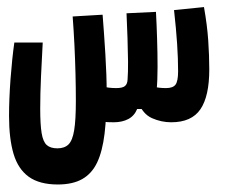

<svg xmlns="http://www.w3.org/2000/svg" viewBox="-20 -334 626 529"><path d="M139.2 174.3Q88.9 174.3 59.3 153.1Q29.8 131.8 17.3 89.8Q4.9 47.9 4.9 -14.2Q4.9 -60.5 9 -116.5Q13.2 -172.4 19.5 -216.8H97.7Q95.2 -170.9 93 -123.3Q90.8 -75.7 90.8 -34.7Q90.8 8.8 94.7 32.7Q98.6 56.6 108.9 65.7Q119.1 74.7 138.2 74.7Q157.7 74.7 168.7 64Q179.7 53.2 184.3 25.1Q189 -2.9 189 -55.2Q189 -92.3 188 -131.1Q187 -169.9 185.1 -209.7Q183.1 -249.5 180.2 -288.6L262.7 -293.5Q266.6 -244.6 270.3 -184.8Q273.9 -125 273.9 -81.5Q273.9 -14.2 268.1 34.4Q262.2 83 247.6 113.8Q232.9 144.5 206.5 159.4Q180.2 174.3 139.2 174.3ZM293.5 2.9Q275.4 2.9 265.1 1.5Q254.9 0 238.8 -2L251 -97.2Q270.5 -93.8 279.8 -92.5Q289.1 -91.3 300.3 -91.3Q317.4 -91.3 324.2 -96.9Q331.1 -102.5 331.5 -115.2Q333 -134.8 332.8 -164.6Q332.5 -194.3 331.3 -229Q330.1 -263.7 328.6 -297.4L409.7 -301.3Q411.6 -267.1 412.8 -227.1Q414.1 -187 414.1 -149.7Q414.1 -112.3 411.6 -86.9Q409.7 -65.9 404.8 -55.4Q399.9 -44.9 391.6 -33.7H357.9Q350.1 -14.6 333.3 -5.9Q316.4 2.9 293.5 2.9ZM451.7 2.9Q424.3 2.9 398.7 -8.5Q373 -20 360.8 -53.2L375 -104Q389.6 -99.1 403.6 -95.2Q417.5 -91.3 437.5 -91.3Q456.5 -91.3 463.6 -100.8Q470.7 -110.4 470.7 -137.7Q470.7 -172.4 468 -213.4Q465.3 -254.4 459.5 -306.2L542 -314.5Q550.8 -265.1 553.7 -222.9Q556.6 -180.7 556.6 -142.6Q556.6 -68.8 532.2 -33Q507.8 2.9 451.7 2.9Z"/></svg>

Font: Cascadia Code
Style: Regular
Weight: 400
Monospace: yes
Designer: Aaron Bell
Foundry: Saja Typeworks
Version: Version 2106.017